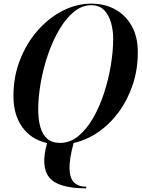

<svg xmlns="http://www.w3.org/2000/svg" viewBox="-20 -780 774 1050"><path d="M451.5 241V250Q296.5 250 249 189.8Q201.5 129.5 237.5 2.5Q150 -17.5 101.8 -84.8Q53.5 -152 53.5 -255Q53.5 -361 89.5 -452.8Q125.5 -544.5 186.2 -613.5Q247 -682.5 323 -721.2Q399 -760 478.5 -760Q554 -760 611.5 -727.8Q669 -695.5 701.5 -636Q734 -576.5 733.5 -495Q734 -401 706.2 -317.8Q678.5 -234.5 630 -168.2Q581.5 -102 518 -58Q454.5 -14 382.5 2Q358.5 91 360.2 143.5Q362 196 385.8 218.5Q409.5 241 451.5 241ZM478.5 -751.5Q428 -751.5 383.8 -715Q339.5 -678.5 303.8 -617.5Q268 -556.5 242.2 -481.2Q216.5 -406 202.8 -327.8Q189 -249.5 189 -180Q189 -129 199.8 -88Q210.5 -47 236.8 -22.8Q263 1.5 309 1.5Q362.5 1.5 407.5 -35Q452.5 -71.5 488 -132.5Q523.5 -193.5 548.2 -268.8Q573 -344 586 -422.2Q599 -500.5 599 -570Q599 -611 588 -653Q577 -695 550.8 -723.2Q524.5 -751.5 478.5 -751.5Z"/></svg>

Font: Bodoni* 24pt Medium
Style: Italic
Weight: 500
Italic angle: -13°
Version: Version 2.3